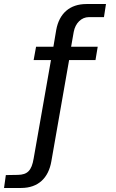

<svg xmlns="http://www.w3.org/2000/svg" viewBox="-99 -762 575 953"><path d="M386 -530H254L267 -604C275 -647 305 -677 342 -677H417L427 -742H330C248 -742 195 -696 180 -613L166 -530H80L68 -464H154L68 25C58 85 37 105 -10 106L-70 107L-79 171H6C91 171 142 121 156 38L244 -464H375Z"/></svg>

Font: 18Franklin
Style: Regular
Weight: 400
Designer: Pablo Impallari, Rodrigo Fuenzalida (Modified by Dan O. Williams)
Version: Version 0.025;PS 000.025;hotconv 1.0.88;makeotf.lib2.5.64775